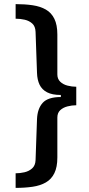

<svg xmlns="http://www.w3.org/2000/svg" viewBox="-20 -755 434 934"><path d="M56 -735Q101 -735 138.5 -729.5Q176 -724 203 -708.5Q230 -693 244.5 -663.5Q259 -634 259 -587V-393Q259 -371 273 -357.5Q287 -344 308.5 -338.5Q330 -333 351 -333V-243Q330 -243 308.5 -237.5Q287 -232 273 -219Q259 -206 259 -183V11Q259 58 244.5 87.5Q230 117 203 132.5Q176 148 138.5 153.5Q101 159 56 159V88Q77 88 99 83Q121 78 136.5 64Q152 50 153 24L160 -175Q162 -226 187.5 -254.5Q213 -283 276 -283V-293Q234 -293 209 -306Q184 -319 172.5 -343Q161 -367 160 -401L153 -600Q152 -627 137 -640.5Q122 -654 100.5 -659Q79 -664 56 -664Z"/></svg>

Font: Archivo SemiBold SemiBold
Style: Regular
Weight: 600
Version: Version 2.001